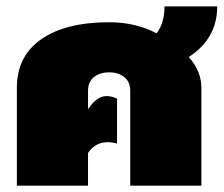

<svg xmlns="http://www.w3.org/2000/svg" viewBox="-20 -587 707 607"><path d="M33.3 0V-308.3Q33.3 -410 110.8 -463.3Q188.3 -516.7 325 -516.7Q408.3 -516.7 475 -481.7Q500 -513.3 500 -566.7H666.7Q666.7 -465 576.7 -406.7Q616.7 -362.5 616.7 -308.3V0H391.7V-300Q391.7 -328.3 372.9 -343.3Q354.2 -358.3 325 -358.3Q295.8 -358.3 277.1 -343.3Q258.3 -328.3 258.3 -300V-241.7Q285.8 -283.3 316.7 -283.3Q333.3 -283.3 350 -275V-133.3Q333.3 -137.5 320.8 -137.5Q280.8 -137.5 258.3 -103.3V0Z"/></svg>

Font: BoonTook
Style: Regular
Weight: 400
Designer: Sungsit Sawaiwan
Foundry: FontUni
Version: Version 3.0